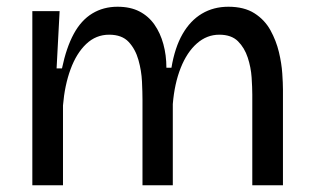

<svg xmlns="http://www.w3.org/2000/svg" viewBox="-20 -550 929 570"><path d="M76 0V-313V-517H157L148 -347H164Q177 -409 199 -449.5Q221 -490 254 -510Q287 -530 329 -530Q367 -530 394 -516Q421 -502 438.5 -477Q456 -452 465 -419Q474 -386 474 -349H489Q499 -409 522 -449Q545 -489 579.5 -509.5Q614 -530 658 -530Q705 -530 735.5 -510.5Q766 -491 783 -460Q800 -429 808 -395.5Q816 -362 818 -332Q820 -302 820 -285V0H729V-269Q729 -290 727 -320Q725 -350 715.5 -379Q706 -408 686.5 -427.5Q667 -447 631 -447Q594 -447 564.5 -421Q535 -395 516.5 -348.5Q498 -302 493 -241V0H403V-254Q403 -276 401.5 -308Q400 -340 391 -372Q382 -404 362 -425.5Q342 -447 304 -447Q265 -447 236 -419.5Q207 -392 189.5 -344.5Q172 -297 167 -237V0Z"/></svg>

Font: Bricolage Grotesque 48pt Condensed ExtraBold
Style: Regular
Weight: 400
Version: Version 1.000;gftools[0.9.30]